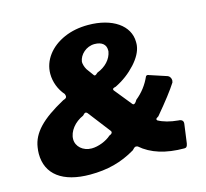

<svg xmlns="http://www.w3.org/2000/svg" viewBox="-108 -876 1075 1003"><g transform="rotate(-15 429.5 -374.0)"><path d="M450 -753C403 -753 360 -745 321 -728C243 -694 194 -630 194 -557C194 -513 211 -469 240 -436C242 -431 243 -427 243 -423C243 -415 237 -411 224 -407C99 -339 42 -279 31 -204C29 -192 28 -180 28 -169C28 -58 112 5 260 5C355 5 431 -15 507 -60C514 -68 521 -75 528 -75C530 -75 533 -74 537 -73C593 -24 671 0 770 0C781 0 786 -5 789 -22L803 -125C803 -127 803 -128 803 -130C803 -140 795 -149 778 -149C734 -153 698 -163 671 -178C669 -181 668 -183 668 -185C668 -186 667 -188 682 -197C737 -262 776 -313 799 -349C800 -354 801 -358 801 -360C801 -372 793 -384 784 -387L699 -415C698 -416 696 -416 695 -416L688 -419C685 -420 683 -420 682 -420C679 -420 677 -419 674 -416C655 -373 628 -338 593 -310C586 -297 579 -291 574 -291C572 -291 570 -292 568 -294L492 -388C491 -390 490 -392 490 -394C490 -397 492 -401 507 -404C550 -425 587 -453 618 -487C648 -520 665 -552 669 -582C670 -587 670 -593 670 -602C670 -692 581 -753 450 -753ZM457 -648C498 -648 518 -628 518 -600C518 -597 518 -595 518 -592C511 -551 479 -517 434 -500C427 -493 421 -489 417 -489C416 -489 414 -490 413 -491L383 -532C374 -547 370 -564 370 -573C370 -574 370 -575 370 -576C375 -613 412 -648 457 -648ZM423 -187C424 -185 425 -183 425 -181C425 -175 420 -170 409 -166C384 -143 339 -125 303 -125C256 -125 221 -157 221 -196C221 -239 256 -282 303 -302C310 -310 315 -314 320 -314C323 -314 326 -312 329 -309Z"/></g></svg>

Font: Libre Franklin ExtraBold
Style: Italic
Weight: 800
Italic angle: -8°
Designer: Pablo Impallari, Rodrigo Fuenzalida
Foundry: Impallari Type
Version: Version 1.002; ttfautohint (v1.5)